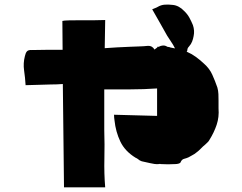

<svg xmlns="http://www.w3.org/2000/svg" viewBox="-20 -796 1040 825"><path d="M90 -430Q88 -463 83.5 -493.5Q79 -524 87 -555Q90 -569 96 -575.5Q102 -582 117 -581Q150 -582 183 -582Q216 -582 249 -582L248 -706Q254 -708 276.5 -708.5Q299 -709 328.5 -709Q358 -709 386.5 -709Q415 -709 432 -710L430 -589Q457 -591 484 -592.5Q511 -594 538 -595Q558 -596 577.5 -596.5Q597 -597 616 -599Q634 -600 644 -583Q647 -585 649.5 -587.5Q652 -590 656 -592V-595H662Q671 -600 680.5 -600.5Q690 -601 699 -595Q702 -594 705 -594Q708 -594 712 -592Q717 -591 722 -590Q727 -589 732 -588Q732 -588 731.5 -588.5Q731 -589 731 -590Q724 -604 715 -617Q706 -630 698 -643Q682 -671 666.5 -699Q651 -727 634 -756Q640 -759 646 -761Q652 -763 657 -766Q672 -775 688.5 -776Q705 -777 721 -775Q735 -774 748 -767Q761 -760 771 -749Q785 -736 793.5 -720.5Q802 -705 809 -688Q817 -664 812 -641Q810 -629 805.5 -617.5Q801 -606 792 -596Q785 -589 785 -581Q785 -577 782 -574Q803 -565 821 -552Q839 -539 856 -523Q880 -502 892 -475.5Q904 -449 914 -420Q918 -406 918.5 -391.5Q919 -377 919 -363V-330Q922 -293 911 -260Q900 -227 880 -195Q877 -189 872 -184.5Q867 -180 862 -175Q852 -167 843 -157.5Q834 -148 823 -140Q816 -134 807 -129.5Q798 -125 790 -120Q781 -116 771 -113.5Q761 -111 756 -99Q755 -95 747.5 -93Q740 -91 734 -91Q702 -89 670 -91Q669 -91 668.5 -91.5Q668 -92 668 -92Q666 -91 663 -91Q653 -90 643.5 -91.5Q634 -93 625 -95Q616 -97 607 -99Q598 -101 589 -103Q587 -104 584.5 -105Q582 -106 580 -107Q576 -110 572 -113Q568 -116 563 -118Q517 -146 497 -188Q477 -230 472 -279Q471 -285 470.5 -291Q470 -297 470 -303L655 -298V-416Q598 -412 541.5 -412Q485 -412 428 -412V-237Q430 -175 428.5 -113Q427 -51 432 9H255L250 -435Q237 -434 223.5 -433.5Q210 -433 196 -433Q171 -432 145 -431.5Q119 -431 90 -430Z"/></svg>

Font: Palette Mosaic
Style: Regular
Weight: 400
Designer: Shibuyafont
Version: Version 1.001